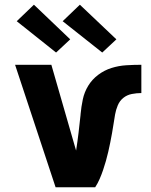

<svg xmlns="http://www.w3.org/2000/svg" viewBox="-20 -795 640 815"><path d="M216 0 44 -520H198L298 -173Q299 -169 300.5 -164.5Q302 -160 303 -156Q309 -194 313.5 -232Q318 -270 322 -308V-310Q325 -342 331.5 -373Q338 -404 354.5 -431Q371 -458 397 -477.5Q423 -497 453.5 -506.5Q484 -516 516 -518Q548 -520 580 -520V-400Q560 -400 539.5 -396Q519 -392 503.5 -379.5Q488 -367 480 -348Q472 -329 468.5 -309Q465 -289 462 -269Q459 -249 455.5 -229.5Q452 -210 448 -190Q444 -170 439.5 -150.5Q435 -131 429.5 -111.5Q424 -92 417.5 -73Q411 -54 403 -35.5Q395 -17 384 0ZM414 -572 246 -705 319 -775 474 -628ZM218 -572 51 -705 124 -775 278 -628Z"/></svg>

Font: Iosevka SS04 Heavy Extended
Style: Regular
Weight: 900
Width: 7
Monospace: yes
Designer: Belleve Invis
Foundry: Belleve Invis
Version: Version 19.0.0; ttfautohint (v1.8.4)